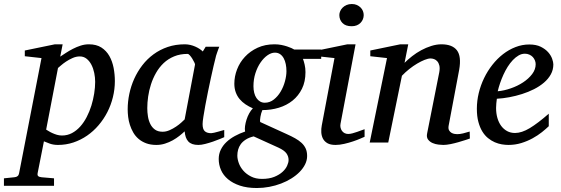

<svg xmlns="http://www.w3.org/2000/svg" viewBox="-116 -717 2821 966"><path d="M362.8 -305.2Q362.8 -327.1 358.2 -349.9Q353.5 -372.6 344 -391.1Q334.5 -409.7 319.8 -421.4Q305.2 -433.1 285.2 -433.1Q267.1 -433.1 249 -425Q231 -417 216.1 -407Q201.2 -397 190.4 -387.5Q179.7 -377.9 175.8 -375L116.2 -64.9Q120.6 -62.5 128.7 -57.4Q136.7 -52.2 147.5 -47.4Q158.2 -42.5 170.4 -38.8Q182.6 -35.2 195.8 -35.2Q223.1 -35.2 246.1 -47.4Q269 -59.6 287.6 -80.3Q306.2 -101.1 320.3 -128.4Q334.5 -155.8 343.8 -185.8Q353 -215.8 357.9 -246.6Q362.8 -277.3 362.8 -305.2ZM461.9 -309.1Q461.9 -268.1 452.1 -228.3Q442.4 -188.5 424.1 -152.8Q405.8 -117.2 379.9 -86.9Q354 -56.6 322.3 -34.7Q290.5 -12.7 253.4 -0.2Q216.3 12.2 175.8 12.2Q153.3 12.2 135.3 5.9Q117.2 -0.5 105 -5.9L73.2 154.8Q71.3 163.1 75.4 168.2Q79.6 173.3 92.8 174.8L155.8 180.2V217.8H-96.2V180.2L-43.9 174.8Q-22.9 173.3 -20 154.8L92.8 -424.8L8.8 -434.1V-462.9L160.2 -494.1H199.2L187 -432.1Q199.7 -440.4 216.1 -451.2Q232.4 -461.9 251 -471.4Q269.5 -481 289.8 -487.5Q310.1 -494.1 331.1 -494.1Q369.1 -494.1 394.3 -477.8Q419.4 -461.4 434.3 -435.1Q449.2 -408.7 455.6 -375.5Q461.9 -342.3 461.9 -309.1Z M865.2 -392.1Q865.7 -394.5 861.6 -403.3Q857.4 -412.1 851.6 -421.6Q845.7 -431.2 839.1 -438.5Q832.5 -445.8 828.1 -445.8Q790 -445.8 760 -433.3Q730 -420.9 707.5 -399.7Q685.1 -378.4 669.2 -350.6Q653.3 -322.8 643.6 -292.5Q633.8 -262.2 629.4 -231.4Q625 -200.7 625 -172.9Q625 -151.9 628.4 -130.9Q631.8 -109.9 640.4 -92.8Q648.9 -75.7 663.8 -64.9Q678.7 -54.2 702.1 -54.2Q719.7 -54.2 737.3 -62Q754.9 -69.8 770 -80.1Q785.2 -90.3 796.4 -100.6Q807.6 -110.8 813 -116.2ZM1012.2 -26.9Q1006.3 -24.4 990.7 -17.8Q975.1 -11.2 955.8 -4.6Q936.5 2 916.7 7.1Q897 12.2 882.3 12.2Q864.3 12.2 851.8 7.8Q839.4 3.4 831.3 -5.4Q823.2 -14.2 818.8 -26.9Q814.5 -39.6 813 -56.2Q801.8 -45.4 786.6 -33.4Q771.5 -21.5 753.2 -11.2Q734.9 -1 714.1 5.6Q693.4 12.2 670.9 12.2Q641.6 12.2 619.4 3.9Q597.2 -4.4 581.1 -18.3Q564.9 -32.2 554.4 -50.5Q543.9 -68.8 537.6 -88.6Q531.2 -108.4 528.8 -128.7Q526.4 -148.9 526.4 -167Q526.4 -205.6 534.7 -244.9Q543 -284.2 559.3 -320.6Q575.7 -356.9 600.1 -388.7Q624.5 -420.4 656.5 -443.8Q688.5 -467.3 727.8 -480.7Q767.1 -494.1 814 -494.1Q827.6 -494.1 841.1 -491Q854.5 -487.8 866.2 -482.7Q877.9 -477.5 887.7 -471.2Q897.5 -464.8 904.3 -458L918.9 -481.9H987.3Q984.9 -476.1 981.9 -468Q979 -460 976.1 -451.7Q973.1 -443.4 970.9 -436Q968.8 -428.7 968.3 -424.8Q964.8 -411.6 958.5 -385Q952.1 -358.4 945.1 -325.2Q938 -292 930.4 -255.6Q922.9 -219.2 917 -186.8Q911.1 -154.3 907.2 -129.2Q903.3 -104 903.3 -92.8Q903.3 -66.4 914.6 -56.6Q925.8 -46.9 946.3 -46.9Q951.2 -46.9 960.7 -49.1Q970.2 -51.3 980.5 -54.2Q990.7 -57.1 999.5 -59.6Q1008.3 -62 1012.2 -63Z M1335.9 87.9Q1335.9 69.8 1325.2 54.7Q1314.5 39.6 1285.2 25.9L1160.2 -30.8Q1136.2 -24.9 1120.4 -14.6Q1104.5 -4.4 1095.2 8.5Q1085.9 21.5 1082 36.1Q1078.1 50.8 1078.1 65.9Q1078.1 83 1085.4 103.5Q1092.8 124 1108.2 141.6Q1123.5 159.2 1147 171.1Q1170.4 183.1 1202.1 183.1Q1238.3 183.1 1263.7 172.9Q1289.1 162.6 1305.2 147.9Q1321.3 133.3 1328.6 116.9Q1335.9 100.6 1335.9 87.9ZM1325.2 -358.9Q1325.2 -377.4 1321.8 -394.3Q1318.4 -411.1 1311.3 -424.1Q1304.2 -437 1293.2 -444.6Q1282.2 -452.1 1267.1 -452.1Q1249 -452.1 1230 -439Q1210.9 -425.8 1195.1 -402.8Q1179.2 -379.9 1169.2 -349.1Q1159.2 -318.4 1159.2 -283.2Q1159.2 -265.1 1163.1 -249.8Q1167 -234.4 1174.6 -223.4Q1182.1 -212.4 1192.6 -206.3Q1203.1 -200.2 1216.3 -200.2Q1241.2 -200.2 1261.5 -216.1Q1281.7 -231.9 1295.9 -255.9Q1310.1 -279.8 1317.6 -307.6Q1325.2 -335.4 1325.2 -358.9ZM1408.2 -420.9Q1412.6 -409.7 1416.7 -392.1Q1420.9 -374.5 1420.9 -354Q1420.9 -306.2 1403.3 -270.5Q1385.7 -234.9 1356 -210.9Q1326.2 -187 1286.9 -175Q1247.6 -163.1 1204.1 -163.1Q1200.7 -155.8 1198.2 -147Q1195.8 -138.2 1194.3 -129.6Q1192.9 -121.1 1192.4 -114Q1191.9 -106.9 1193.4 -103L1327.1 -42Q1350.1 -31.7 1368.9 -21.2Q1387.7 -10.7 1401.1 1.7Q1414.6 14.2 1421.9 30Q1429.2 45.9 1429.2 67.9Q1429.2 89.4 1419.2 109.6Q1409.2 129.9 1391.8 147.7Q1374.5 165.5 1350.3 180.7Q1326.2 195.8 1298.1 206.5Q1270 217.3 1239 223.1Q1208 229 1176.3 229Q1127 229 1090.8 216.8Q1054.7 204.6 1031 184.6Q1007.3 164.6 995.8 138.2Q984.4 111.8 984.4 83Q984.4 57.6 994.9 36.1Q1005.4 14.6 1023.4 -2.4Q1041.5 -19.5 1065.7 -32.7Q1089.8 -45.9 1117.2 -55.2Q1114.7 -66.9 1116.9 -82.8Q1119.1 -98.6 1124.3 -115Q1129.4 -131.3 1137.7 -146.5Q1146 -161.6 1156.2 -171.9Q1136.2 -180.7 1119.1 -192.1Q1102.1 -203.6 1089.6 -218.5Q1077.1 -233.4 1070.1 -252.7Q1063 -272 1063 -295.9Q1063 -332.5 1076.7 -367.9Q1090.3 -403.3 1116.5 -431.4Q1142.6 -459.5 1179.9 -476.8Q1217.3 -494.1 1265.1 -494.1Q1283.2 -494.1 1299.1 -491Q1314.9 -487.8 1327.9 -483.6Q1340.8 -479.5 1350.3 -475.1Q1359.9 -470.7 1364.3 -467.8H1500V-420.9Z M1718.3 -28.8Q1712.4 -26.4 1696.8 -19.5Q1681.2 -12.7 1660.2 -5.6Q1639.2 1.5 1616 6.8Q1592.8 12.2 1572.3 12.2Q1546.4 12.2 1531.2 3.4Q1516.1 -5.4 1508.8 -19.5Q1501.5 -33.7 1500.5 -51.3Q1499.5 -68.8 1502.9 -85.9L1566.9 -424.8L1481 -434.1V-462.9L1631.8 -494.1H1672.9L1597.2 -94.2Q1595.2 -84 1597.4 -74.7Q1599.6 -65.4 1604.7 -58.3Q1609.9 -51.3 1617.9 -47.1Q1626 -43 1636.2 -43Q1645 -43 1657 -46.1Q1668.9 -49.3 1680.9 -53.5Q1692.9 -57.6 1703.1 -61.5Q1713.4 -65.4 1718.3 -66.9ZM1713.9 -641.1Q1713.9 -629.9 1709.7 -619.9Q1705.6 -609.9 1698 -602.1Q1690.4 -594.2 1679.2 -589.6Q1668 -585 1653.3 -585Q1622.6 -585 1606.9 -601.3Q1591.3 -617.7 1591.3 -641.1Q1591.3 -650.9 1595.5 -660.6Q1599.6 -670.4 1607.7 -678.5Q1615.7 -686.5 1627.4 -691.7Q1639.2 -696.8 1654.3 -696.8Q1668.5 -696.8 1679.4 -691.9Q1690.4 -687 1698.2 -679.2Q1706.1 -671.4 1710 -661.4Q1713.9 -651.4 1713.9 -641.1Z M2248 -20Q2241.7 -17.6 2225.8 -12.5Q2210 -7.3 2190.4 -1.7Q2170.9 3.9 2150.4 8.1Q2129.9 12.2 2114.3 12.2Q2105.5 12.2 2090.1 10.5Q2074.7 8.8 2060.5 2.7Q2046.4 -3.4 2037.6 -15.1Q2028.8 -26.9 2033.2 -46.9L2094.2 -354Q2097.7 -374 2094.5 -387.2Q2091.3 -400.4 2084.2 -408.4Q2077.1 -416.5 2067.9 -419.7Q2058.6 -422.9 2050.3 -422.9Q2038.1 -422.9 2020.3 -415.8Q2002.4 -408.7 1982.7 -397Q1962.9 -385.3 1942.9 -369.4Q1922.9 -353.5 1906.2 -335.9L1837.4 0H1744.1L1831.1 -424.8L1747.1 -434.1V-462.9L1897.9 -494.1H1938L1919.4 -400.9Q1936 -417.5 1957.5 -434.3Q1979 -451.2 2003.4 -464.4Q2027.8 -477.5 2054 -485.8Q2080.1 -494.1 2105 -494.1Q2159.7 -494.1 2182.9 -463.9Q2206.1 -433.6 2194.3 -366.2L2141.1 -84Q2138.7 -69.8 2143.3 -61.5Q2147.9 -53.2 2155.5 -48.8Q2163.1 -44.4 2171.4 -43.2Q2179.7 -42 2184.1 -42Q2197.8 -42 2213.9 -45.9Q2230 -49.8 2247.1 -55.2Z M2579.1 -394Q2579.1 -403.8 2575.2 -413.3Q2571.3 -422.9 2564.5 -430.2Q2557.6 -437.5 2547.4 -442.1Q2537.1 -446.8 2524.9 -446.8Q2508.3 -446.8 2493.2 -438Q2478 -429.2 2464.1 -414.6Q2450.2 -399.9 2438.2 -380.9Q2426.3 -361.8 2416.7 -340.8Q2407.2 -319.8 2399.9 -298.3Q2392.6 -276.9 2388.2 -257.8Q2419.9 -260.7 2453.9 -272.5Q2487.8 -284.2 2515.6 -302.5Q2543.5 -320.8 2561.3 -344.2Q2579.1 -367.7 2579.1 -394ZM2668 -393.1Q2668 -365.7 2655.3 -342.8Q2642.6 -319.8 2620.8 -301.3Q2599.1 -282.7 2570.6 -268.3Q2542 -253.9 2510.5 -243.9Q2479 -233.9 2446.3 -227.8Q2413.6 -221.7 2383.8 -220.2Q2382.3 -210.4 2381.1 -196.8Q2379.9 -183.1 2379.9 -173.8Q2379.9 -146.5 2386.5 -123.5Q2393.1 -100.6 2405.5 -83.7Q2418 -66.9 2435.5 -57.4Q2453.1 -47.9 2475.1 -47.9Q2508.8 -47.9 2549.3 -72.3Q2589.8 -96.7 2645 -145V-82Q2630.9 -68.4 2610.4 -52Q2589.8 -35.6 2563.7 -21.2Q2537.6 -6.8 2506.8 2.7Q2476.1 12.2 2441.9 12.2Q2426.8 12.2 2408.9 9.3Q2391.1 6.3 2373.5 -1.2Q2356 -8.8 2339.6 -22Q2323.2 -35.2 2310.8 -55.4Q2298.3 -75.7 2290.8 -103.8Q2283.2 -131.8 2283.2 -169.9Q2283.2 -209.5 2292.7 -248.8Q2302.2 -288.1 2319.6 -324Q2336.9 -359.9 2361.3 -390.9Q2385.7 -421.9 2415 -444.6Q2444.3 -467.3 2477.8 -480.2Q2511.2 -493.2 2546.9 -493.2Q2581.5 -493.2 2604.7 -481.7Q2627.9 -470.2 2642.1 -454.1Q2656.2 -438 2662.1 -420.9Q2668 -403.8 2668 -393.1Z"/></svg>

Font: Charis SIL Afr
Style: Italic
Weight: 400
Italic angle: -11°
Foundry: SIL International
Version: Version 5.000